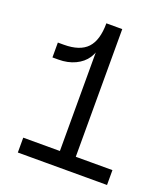

<svg xmlns="http://www.w3.org/2000/svg" viewBox="-130 -793 777 886"><g transform="rotate(20 259.0 -350.0)"><path d="M240 -560 247 -600Q247 -561 227 -531Q207 -501 171 -484Q135 -467 89 -467H60V-540H89Q168 -540 204 -578.5Q240 -617 240 -700H318V-43H240ZM60 -73H498V0H60Z"/></g></svg>

Font: Uncut Sans Variable
Style: Regular
Weight: 400
Designer: Kasper Nordkvist
Foundry: UNCUT.wtf
Version: Version 1.303;Glyphs 3.1.2 (3151)